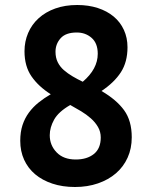

<svg xmlns="http://www.w3.org/2000/svg" viewBox="-20 -734 607 768"><path d="M61 -171Q61 -206 70 -233.5Q79 -261 95.5 -283.5Q112 -306 134.5 -324Q157 -342 183 -357Q134 -388 106 -428.5Q78 -469 78 -529Q78 -568 92.5 -602Q107 -636 134.5 -661Q162 -686 201 -700Q240 -714 289 -714Q334 -714 371 -702Q408 -690 434.5 -668Q461 -646 475.5 -614.5Q490 -583 490 -545Q490 -486 463.5 -445Q437 -404 386 -370Q446 -335 476.5 -293Q507 -251 507 -185Q507 -140 490.5 -103.5Q474 -67 444 -41Q414 -15 372 -0.5Q330 14 280 14Q230 14 189.5 0.5Q149 -13 120.5 -37Q92 -61 76.5 -95Q61 -129 61 -171ZM383 -184Q383 -207 372 -226Q361 -245 343.5 -260.5Q326 -276 304.5 -289Q283 -302 261 -314Q214 -287 196.5 -255.5Q179 -224 179 -193Q179 -153 206.5 -124.5Q234 -96 283 -96Q328 -96 355.5 -118Q383 -140 383 -184ZM202 -527Q202 -503 211 -485Q220 -467 235.5 -453.5Q251 -440 270.5 -428.5Q290 -417 311 -407Q371 -458 371 -519Q371 -561 346.5 -582.5Q322 -604 287 -604Q243 -604 222.5 -581Q202 -558 202 -527Z"/></svg>

Font: PT Sans
Style: Bold
Weight: 700
Version: Version 2.003W OFL; ttfautohint (v1.6)